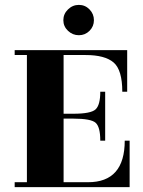

<svg xmlns="http://www.w3.org/2000/svg" viewBox="-20 -765 585 785"><path d="M302.5 -745Q328 -745 346 -726.5Q364 -708 364 -682.5Q364 -657 346 -639Q328 -621 302.5 -621Q277 -621 258 -639Q239 -657 239 -682.5Q239 -708 258 -726.5Q277 -745 302.5 -745ZM340 -20Q490 -20 490 -190H510V0H40V-20H90V-540H40V-560H500V-390H480Q480 -479 444.5 -509.5Q409 -540 330 -540H240V-300H280Q352 -300 371 -318Q390 -336 390 -390H410V-190H390Q390 -246 371 -263Q352 -280 280 -280H240V-20Z"/></svg>

Font: Rozha One
Style: Regular
Weight: 400
Designer: Tim Donaldson, Indian Type Foundry
Foundry: Indian Type Foundry
Version: Version 1.300;PS 1.0;hotconv 1.0.78;makeotf.lib2.5.61930; tt